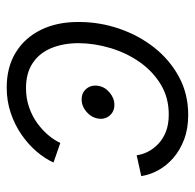

<svg xmlns="http://www.w3.org/2000/svg" viewBox="-24 -566 601 593"><g transform="rotate(90 276.5 -269.5)"><path d="M287.1 -221.2Q266.1 -221.2 253.9 -236.1Q241.7 -251 245.1 -272Q248 -292.5 265.6 -307.4Q283.2 -322.3 303.7 -322.3Q324.7 -322.3 337.2 -307.4Q349.6 -292.5 346.2 -272Q342.8 -251 325.4 -236.1Q308.1 -221.2 287.1 -221.2ZM250.5 10.3Q187.5 10.3 142.1 -17.6Q96.7 -45.4 72 -95.7Q47.4 -146 47.9 -212.9Q47.9 -276.4 68.4 -336.7Q88.9 -397 126.7 -445.1Q164.6 -493.2 217.3 -521.7Q270 -550.3 335 -550.3Q377.4 -550.3 410.9 -537.6Q444.3 -524.9 468.3 -503.9Q492.2 -482.9 506.1 -457.3Q520 -431.6 523.9 -405.3L459.5 -391.1Q457.5 -407.7 449 -425Q440.4 -442.4 425 -457.3Q409.7 -472.2 387.2 -481.2Q364.7 -490.2 333.5 -490.2Q281.7 -490.2 241.2 -465.8Q200.7 -441.4 172.1 -400.9Q143.6 -360.4 128.7 -311Q113.8 -261.7 113.3 -212.4Q113.3 -165 128.4 -127.9Q143.6 -90.8 174.6 -70.1Q205.6 -49.3 252 -49.3Q284.2 -49.3 312 -59.1Q339.8 -68.8 361.6 -85Q383.3 -101.1 398.4 -119.4Q413.6 -137.7 421.4 -155.3L481.9 -134.3Q469.7 -107.4 447.8 -81.8Q425.8 -56.2 395.8 -35.4Q365.7 -14.6 328.9 -2.2Q292 10.3 250.5 10.3Z"/></g></svg>

Font: Inter 16pt Light
Style: Italic
Weight: 300
Italic angle: -9.3988°
Version: Version 4.001;git-66647c0bb